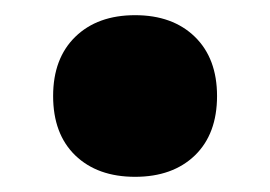

<svg xmlns="http://www.w3.org/2000/svg" viewBox="-20 -221 356 253"><path d="M158 -201Q207.5 -201 236.8 -172.5Q266 -144 266 -94.5Q266 -44.5 236.8 -16.2Q207.5 12 158 12Q108.5 12 79.2 -16.2Q50 -44.5 50 -94.5Q50 -144 79.2 -172.5Q108.5 -201 158 -201Z"/></svg>

Font: Newsreader 6pt
Style: Bold
Weight: 700
Designer: Hugues Gentile
Foundry: Production Type
Version: Version 1.003; ttfautohint (v1.8.3)